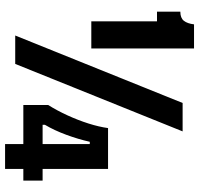

<svg xmlns="http://www.w3.org/2000/svg" viewBox="-34 -711 785 757"><g transform="rotate(90 358.5 -332.5)"><path d="M64 -300V-559H26V-651Q51 -651 62 -665Q73 -679 76 -705H171V-300ZM120 0 386 -660H498L232 0ZM394 -32V-130Q416 -165 435 -206.5Q454 -248 467 -289Q480 -330 485 -366H646V40H548V-294H539Q529 -249 511.5 -201.5Q494 -154 472 -117V-108H692V-32Z"/></g></svg>

Font: Bricolage Grotesque Condensed SemiBold
Style: Regular
Weight: 600
Width: 3
Designer: Mathieu Triay
Foundry: Atelier Triay
Version: Version 1.000;gftools[0.9.30]